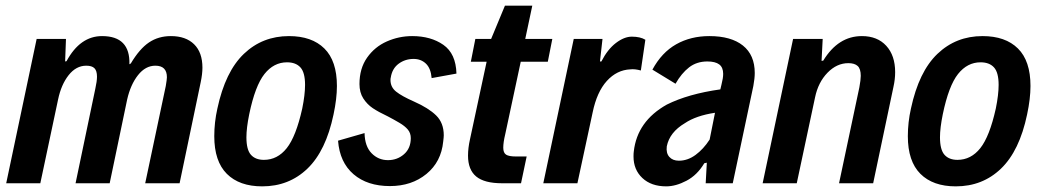

<svg xmlns="http://www.w3.org/2000/svg" viewBox="-20 -650 3694 681"><path d="M110 -512H214L211 -432L216 -433Q264 -522 342 -522Q442 -522 439 -422L444 -425Q475 -477 508.5 -499.5Q542 -522 586 -522Q639 -522 668.5 -493Q698 -464 698 -410Q698 -388 692 -359L617 0H495L568 -345Q572 -369 572 -376Q572 -417 531 -417Q496 -417 469.5 -383.5Q443 -350 431 -297L369 0H248L318 -335Q324 -362 324 -378Q324 -399 315 -408Q306 -417 286 -417Q250 -417 223.5 -383.5Q197 -350 186 -297L123 0H2Z M740 -167Q740 -216 751 -265Q779 -396 845 -459Q911 -522 1005 -522Q1086 -522 1130.5 -478Q1175 -434 1175 -345Q1175 -300 1163 -244Q1136 -115 1070.5 -52Q1005 11 910 11Q829 11 784.5 -33.5Q740 -78 740 -167ZM1052 -265Q1062 -314 1062 -349Q1062 -393 1045.5 -411Q1029 -429 998 -429Q951 -429 918 -387.5Q885 -346 864 -245Q854 -196 854 -163Q854 -119 870 -101Q886 -83 916 -83Q964 -83 997 -124.5Q1030 -166 1052 -265Z M1179 -151 1273 -178Q1274 -131 1298 -106.5Q1322 -82 1356 -82Q1389 -82 1413 -103Q1437 -124 1437 -160Q1437 -178 1426.5 -190.5Q1416 -203 1396.5 -214.5Q1377 -226 1356 -237Q1322 -253 1302 -266.5Q1282 -280 1268.5 -301Q1255 -322 1255 -352Q1255 -407 1282 -445.5Q1309 -484 1352 -503Q1395 -522 1442 -522Q1508 -522 1552.5 -491Q1597 -460 1599 -389L1511 -373Q1508 -408 1490.5 -424.5Q1473 -441 1447 -441Q1417 -441 1394 -424Q1371 -407 1366 -375Q1365 -372 1365 -366Q1365 -341 1385 -325Q1405 -309 1448 -290Q1500 -267 1527 -240.5Q1554 -214 1554 -170Q1554 -164 1552 -148Q1545 -76 1492.5 -33Q1440 10 1363 10Q1283 10 1234 -32Q1185 -74 1179 -151Z M1640 -98Q1640 -125 1647 -156L1706 -431H1650L1666 -512H1722L1771 -630H1868L1843 -512H1939L1923 -431H1827L1772 -174Q1765 -145 1765 -126Q1765 -108 1775 -101.5Q1785 -95 1810 -95H1848L1828 0H1761Q1698 0 1669 -24Q1640 -48 1640 -98Z M2015 -512H2117L2108 -432H2113Q2135 -475 2164.5 -497.5Q2194 -520 2221 -520Q2251 -520 2269 -509L2253 -400Q2231 -406 2216 -404Q2168 -402 2132.5 -363Q2097 -324 2082 -251L2028 0H1907Z M2657 -391Q2657 -372 2652 -345L2579 0H2483L2487 -73L2478 -71Q2453 -29 2415 -9Q2377 11 2343 11Q2290 11 2258.5 -18.5Q2227 -48 2227 -95Q2227 -107 2228 -113Q2240 -220 2345 -279Q2421 -317 2535 -333L2539 -350Q2545 -373 2545 -388Q2545 -411 2531 -421.5Q2517 -432 2489 -432Q2451 -432 2424 -411Q2397 -390 2376 -353L2294 -403Q2327 -464 2378.5 -493Q2430 -522 2496 -522Q2573 -522 2615 -488.5Q2657 -455 2657 -391ZM2497 -155 2516 -250Q2449 -240 2409 -213Q2355 -181 2345 -131Q2342 -107 2354 -93.5Q2366 -80 2388 -80Q2419 -80 2447 -100.5Q2475 -121 2497 -155Z M2793 -512H2898L2894 -434L2900 -435Q2953 -522 3037 -522Q3092 -522 3123.5 -487.5Q3155 -453 3155 -394Q3155 -369 3149 -342L3077 0H2956L3028 -340Q3033 -367 3033 -381Q3033 -406 3022 -416Q3011 -426 2989 -426Q2948 -426 2915 -392Q2882 -358 2871 -305L2806 0H2685Z M3200 -167Q3200 -216 3211 -265Q3239 -396 3305 -459Q3371 -522 3465 -522Q3546 -522 3590.5 -478Q3635 -434 3635 -345Q3635 -300 3623 -244Q3596 -115 3530.5 -52Q3465 11 3370 11Q3289 11 3244.5 -33.5Q3200 -78 3200 -167ZM3512 -265Q3522 -314 3522 -349Q3522 -393 3505.5 -411Q3489 -429 3458 -429Q3411 -429 3378 -387.5Q3345 -346 3324 -245Q3314 -196 3314 -163Q3314 -119 3330 -101Q3346 -83 3376 -83Q3424 -83 3457 -124.5Q3490 -166 3512 -265Z"/></svg>

Font: Decalotype SemiBold Italic
Style: Regular
Weight: 600
Italic angle: -12°
Designer: Alfredo Marco Pradil
Foundry: Alfredo Marco Pradil
Version: Version 1.0